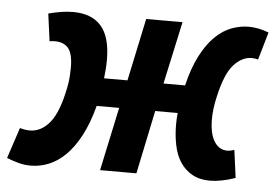

<svg xmlns="http://www.w3.org/2000/svg" viewBox="-67 -560 892 621"><g transform="rotate(5 378.5 -249.5)"><path d="M249 -206Q234 -149 212.5 -108.5Q191 -68 165.5 -43Q140 -18 111.5 -6.5Q83 5 53 5Q33 5 14 0Q-5 -5 -25 -13L8 -113Q26 -108 40 -108Q77 -108 105 -142Q133 -176 149 -257Q153 -277 154 -293Q155 -309 155 -323Q155 -374 134.5 -390.5Q114 -407 79 -401L67 -490Q112 -502 147 -502Q207 -502 238 -467Q269 -432 269 -357Q269 -343 268 -328.5Q267 -314 265 -297H341L384 -500H502L458 -297H528Q542 -355 562.5 -394.5Q583 -434 608 -458.5Q633 -483 661 -493.5Q689 -504 717 -504Q748 -504 782 -491L756 -401Q745 -404 735 -404Q704 -404 677 -374.5Q650 -345 633 -268Q624 -229 624 -196Q624 -170 629 -150Q634 -130 644.5 -117Q655 -104 670 -100Q685 -96 705 -103L717 -13Q670 3 635 3Q601 3 577 -10.5Q553 -24 538 -47Q523 -70 516.5 -101.5Q510 -133 510 -168Q510 -178 510.5 -187Q511 -196 512 -206H439L396 0H278L322 -206Z"/></g></svg>

Font: PT Sans
Style: Bold Italic
Weight: 700
Italic angle: -12°
Designer: A.Korolkova, O.Umpeleva, V.Yefimov
Foundry: ParaType Ltd
Version: Version 2.003W OFL